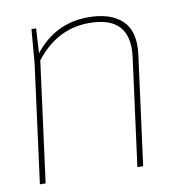

<svg xmlns="http://www.w3.org/2000/svg" viewBox="-66 -598 622 659"><g transform="rotate(-10 245.0 -268.0)"><path d="M380.9 0H360.8L410.2 -374Q429.2 -516.1 283.2 -516.1Q171.4 -516.1 96.2 -418.9L41 0H21L75.2 -412.1L85 -529.8H101.1L96.2 -443.8Q168.9 -536.1 283.2 -536.1Q361.8 -536.1 401.6 -497.8Q441.4 -459.5 431.2 -380.9Z"/></g></svg>

Font: Cooper Hewitt
Style: Thin Italic
Weight: 702
Designer: Village Type and Design LLC
Foundry: Cooper Hewitt Smithsonian Design Museum
Version: 1.000